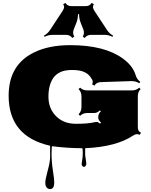

<svg xmlns="http://www.w3.org/2000/svg" viewBox="-20 -975 1012 1291"><path d="M554.2 -933.6Q584 -933.6 595.7 -955.1L610.8 -947.3Q604 -933.1 605.5 -923.8Q606.9 -914.6 615.7 -900.9L699.2 -773.9Q715.8 -748.5 740.7 -735.4L735.8 -727.5Q711.9 -740.7 681.2 -740.7H593.8Q564 -740.7 549.8 -719.7L536.6 -729Q550.3 -750.5 540 -777.8L522 -823.2Q511.7 -850.6 511.7 -879.9H504.4Q504.4 -850.6 494.1 -823.2L476.1 -777.8Q465.8 -750.5 479.5 -729L465.8 -719.7Q451.7 -740.7 422.4 -740.7H335Q304.2 -740.7 280.3 -727.5L275.4 -735.4Q300.3 -748.5 316.9 -773.9L400.4 -900.9Q409.2 -914.6 410.6 -923.8Q412.1 -933.1 405.3 -947.3L420.4 -955.1Q432.1 -933.6 461.9 -933.6ZM659.2 -151.4Q640.6 -166 640.6 -185.5V-189.5Q640.6 -209 658.2 -226.6L651.4 -232.9Q633.8 -215.3 614.7 -215.3H567.4Q537.6 -215.3 518.6 -196.3L508.3 -206.5Q527.8 -226.1 527.8 -254.9V-327.1Q527.8 -356.4 508.3 -376L518.6 -385.7Q537.1 -367.2 567.4 -367.2H867.2Q897.5 -367.2 916 -385.7L925.3 -376Q906.7 -357.4 906.7 -327.1V-122.6Q906.7 -107.4 910.9 -98.4Q915 -89.4 927.7 -82.5L919.9 -68.4Q911.1 -72.8 900.1 -72.8Q889.2 -72.8 875 -63.5Q761.7 12.2 552.7 21.5V68.4L560.5 122.6Q560.5 134.3 555.7 140.6Q550.8 147 544.7 147Q538.6 147 533.7 141.1Q528.8 135.3 528.8 129.6Q528.8 124 530.8 114.3Q536.6 84 536.6 52.7Q536.6 21.5 532.2 21.5Q436.5 21.5 331.1 8.3Q326.7 6.8 326.7 60.5Q326.7 114.3 335.7 171.4Q344.7 228.5 344.7 251Q344.7 296.4 316.9 296.4Q303.7 296.4 294.2 286.1Q284.7 275.9 284.7 253.2Q284.7 230.5 300.8 172.1Q316.9 113.8 316.9 81.1V4.9Q38.1 -57.6 38.1 -331.5Q38.1 -540 210 -623Q309.1 -671.4 452.1 -671.4Q683.1 -671.4 806.6 -581.1Q873.5 -532.2 892.1 -469.7Q900.9 -440.4 923.3 -424.8L916 -415Q896 -429.7 863.3 -429.7L657.2 -422.9Q626.5 -420.9 615.7 -399.4L599.6 -407.2Q603.5 -415.5 603.5 -426.3Q603.5 -437 586.9 -459.2Q570.3 -481.4 541.3 -492.9Q512.2 -504.4 464.6 -504.4Q417 -504.4 387.2 -490.7Q357.4 -477.1 339.8 -453.1Q305.7 -404.8 305.7 -325.2Q305.7 -245.6 356.7 -194.1Q407.7 -142.6 490.2 -142.6Q572.8 -142.6 615.7 -153.3Q623.5 -155.3 630.9 -155.3Q638.2 -155.3 653.3 -143.6Z"/></svg>

Font: Nosifer Caps
Style: Regular
Weight: 800
Version: Version 001.002